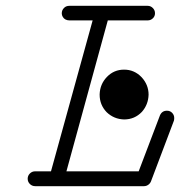

<svg xmlns="http://www.w3.org/2000/svg" viewBox="-20 -641 618 659"><path d="M322 -316Q322 -317 322 -317Q323 -352 347 -377Q371 -402 406 -402Q441 -402 466 -376Q490 -350 490 -316Q489 -282 467 -257Q442 -231 406 -231Q371 -232 346 -256Q322 -281 322 -316ZM218 -571Q211 -571 205 -574Q199 -577 195.5 -583Q192 -589 192 -595Q192 -601 194 -605.5Q196 -610 200 -614Q207 -621 218 -621H487Q497 -621 504.5 -613.5Q512 -606 512 -595.5Q512 -585 504.5 -578Q497 -571 487 -571H350L208 -53H456L529 -245Q536 -261 553 -261Q564 -261 571 -253.5Q578 -246 578 -236Q578 -231 577 -227L498 -18Q495 -11 488.5 -6.5Q482 -2 474 -2H101Q90 -2 82.5 -9.5Q75 -17 75 -27.5Q75 -38 82.5 -45.5Q90 -53 101 -53H155L298 -571Z"/></svg>

Font: TT2020Base
Style: Italic
Weight: 400
Italic angle: -15°
Version: Version 0.2.000